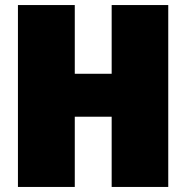

<svg xmlns="http://www.w3.org/2000/svg" viewBox="-20 -725 774 760"><path d="M646 15H422V-263H276V15H51V-705H276V-433H422V-705H646Z"/></svg>

Font: Repo
Style: ExtraBlack
Weight: 1000
Designer: Stefan Peev
Foundry: Context Ltd
Version: Version 001.000